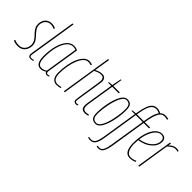

<svg xmlns="http://www.w3.org/2000/svg" viewBox="6 -1578 2625 2625"><g transform="rotate(45 1318.5 -265.0)"><path d="M-13 -9 -4 -27Q33 -9 81 -9Q119 -9 145.5 -27Q172 -45 185.5 -74Q199 -103 199 -136Q199 -170 185 -196Q171 -222 150.5 -244Q130 -266 109.5 -288.5Q89 -311 75 -339Q61 -367 61 -405Q61 -436 75 -467.5Q89 -499 118 -519.5Q147 -540 193 -540Q213 -540 234 -535Q255 -530 268 -522L260 -505Q245 -511 227.5 -516Q210 -521 189 -521Q154 -521 129.5 -504Q105 -487 92.5 -460Q80 -433 80 -403Q80 -371 94 -345.5Q108 -320 128.5 -297Q149 -274 170 -251Q191 -228 205 -200.5Q219 -173 219 -137Q219 -103 204.5 -69Q190 -35 158.5 -12.5Q127 10 78 10Q25 10 -13 -9Z M390 -740H409L305 -85Q302 -66 300 -54Q298 -42 298 -32Q298 -21 305 -13.5Q312 -6 331 -6Q346 -6 370 -14L374 1Q351 10 328 10Q302 10 291 -2.5Q280 -15 280 -36Q280 -42 281 -49.5Q282 -57 282 -63Z M639 10Q624 10 614 1.5Q604 -7 601 -19Q585 -7 564 1.5Q543 10 519 10Q424 10 424 -143Q424 -258 448.5 -347.5Q473 -437 518 -488.5Q563 -540 624 -540Q663 -540 694 -521Q673 -393 659.5 -306.5Q646 -220 637.5 -167Q629 -114 625 -86.5Q621 -59 619.5 -48.5Q618 -38 618 -36Q618 -6 643 -6Q651 -6 658.5 -8Q666 -10 674 -14L679 0Q659 10 639 10ZM598 -36 673 -511Q652 -523 622 -523Q571 -523 530.5 -476.5Q490 -430 466.5 -345Q443 -260 443 -145Q443 -8 518 -8Q539 -8 560.5 -15.5Q582 -23 598 -36Z M828 10Q779 10 752.5 -25Q726 -60 726 -126Q726 -210 740 -285Q754 -360 780 -417.5Q806 -475 840.5 -507.5Q875 -540 915 -540Q942 -540 976 -530L969 -512Q943 -521 912 -521Q877 -521 846.5 -489Q816 -457 793 -401.5Q770 -346 757 -275.5Q744 -205 744 -129Q744 -7 832 -7Q850 -7 867 -10Q884 -13 897 -18L901 -1Q886 4 868 7Q850 10 828 10Z M1175 -35Q1175 -7 1203 -7Q1208 -7 1214.5 -8.5Q1221 -10 1230 -13L1234 2Q1224 7 1215.5 8.5Q1207 10 1199 10Q1182 10 1169.5 -0.5Q1157 -11 1157 -32Q1157 -41 1161.5 -74Q1166 -107 1173 -152.5Q1180 -198 1188 -248Q1196 -298 1203 -343.5Q1210 -389 1214.5 -420.5Q1219 -452 1219 -459Q1219 -486 1206.5 -504Q1194 -522 1158 -522Q1135 -522 1107.5 -512Q1080 -502 1056 -488L980 0H961L1078 -740H1097L1060 -509Q1084 -522 1111.5 -531Q1139 -540 1166 -540Q1205 -540 1222 -518Q1239 -496 1239 -462Q1239 -454 1234 -422.5Q1229 -391 1222 -345Q1215 -299 1207 -249Q1199 -199 1191.5 -153Q1184 -107 1179.5 -75Q1175 -43 1175 -35Z M1429 -18 1435 0Q1418 5 1403 7.5Q1388 10 1376 10Q1333 10 1316.5 -11Q1300 -32 1300 -67Q1300 -78 1300.5 -90Q1301 -102 1304 -115L1367 -511H1305L1308 -524L1370 -530L1396 -665H1410L1389 -530H1514L1511 -511H1386L1323 -115Q1321 -103 1320 -92.5Q1319 -82 1319 -73Q1319 -41 1333 -25Q1347 -9 1379 -9Q1391 -9 1404 -11.5Q1417 -14 1429 -18Z M1580 10Q1534 10 1510 -15.5Q1486 -41 1486 -114Q1486 -155 1492 -210Q1498 -265 1511 -322.5Q1524 -380 1544 -429Q1564 -478 1592 -508.5Q1620 -539 1656 -539Q1701 -539 1725 -513.5Q1749 -488 1749 -415Q1749 -374 1743 -318.5Q1737 -263 1724 -206Q1711 -149 1691 -100Q1671 -51 1643.5 -20.5Q1616 10 1580 10ZM1580 -7Q1611 -7 1635.5 -37.5Q1660 -68 1678 -116.5Q1696 -165 1707.5 -221Q1719 -277 1725 -328.5Q1731 -380 1731 -416Q1731 -478 1711 -500Q1691 -522 1655 -522Q1625 -522 1600.5 -491.5Q1576 -461 1558 -412Q1540 -363 1528 -307Q1516 -251 1510 -199.5Q1504 -148 1504 -113Q1504 -50 1524 -28.5Q1544 -7 1580 -7Z M1692 220Q1664 220 1643 213L1648 196Q1670 203 1689 203Q1735 203 1755.5 162.5Q1776 122 1787 55L1869 -465H1805L1807 -478L1872 -484Q1887 -578 1907.5 -634.5Q1928 -691 1957.5 -716Q1987 -741 2027 -741Q2047 -741 2065 -736Q2083 -731 2105 -719Q2137 -750 2183 -750Q2210 -750 2241 -740L2234 -722Q2220 -727 2206.5 -729Q2193 -731 2179 -731Q2157 -731 2137.5 -721.5Q2118 -712 2101 -685.5Q2084 -659 2069.5 -610.5Q2055 -562 2043 -484H2146L2143 -465H2040L1957 59Q1944 137 1920 178.5Q1896 220 1848 220Q1826 220 1811 215L1815 199Q1833 203 1846 203Q1889 203 1908.5 162.5Q1928 122 1938 55L2021 -465H1888L1805 59Q1793 137 1767 178.5Q1741 220 1692 220ZM1891 -484H2024Q2035 -556 2050.5 -613Q2066 -670 2093 -705Q2073 -715 2058 -719Q2043 -723 2031 -723Q1993 -723 1967 -700Q1941 -677 1922.5 -624.5Q1904 -572 1891 -484Z M2341 -13Q2321 -2 2294 4Q2267 10 2243 10Q2187 10 2159 -36.5Q2131 -83 2131 -169Q2131 -279 2156.5 -362.5Q2182 -446 2226 -493Q2270 -540 2325 -540Q2364 -540 2383.5 -519Q2403 -498 2403 -464Q2403 -401 2359.5 -350.5Q2316 -300 2247 -271Q2223 -262 2199 -256Q2175 -250 2153 -247Q2149 -209 2149 -170Q2149 -94 2174 -50.5Q2199 -7 2244 -7Q2289 -7 2335 -29ZM2322 -523Q2283 -523 2249 -490Q2215 -457 2190 -399Q2165 -341 2155 -265Q2200 -271 2247 -291Q2308 -316 2346 -362Q2384 -408 2384 -460Q2384 -491 2367.5 -507Q2351 -523 2322 -523Z M2503 -530 2495 -488Q2547 -540 2602 -540Q2630 -540 2650 -532L2643 -515Q2621 -522 2600 -522Q2575 -522 2548.5 -508Q2522 -494 2491 -461L2419 0H2400L2484 -530Z"/></g></svg>

Font: Georama Condensed Thin
Style: Italic
Weight: 100
Width: 3
Italic angle: -9°
Designer: Jean-Baptiste Levee
Foundry: Production Type
Version: Version 1.000